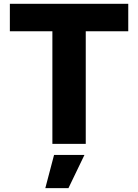

<svg xmlns="http://www.w3.org/2000/svg" viewBox="-20 -747 717 997"><path d="M252 -584.5H31.2V-727.1H646V-584.5H425.3V0H252ZM335.4 230H215.3L260.7 57.6H418.5Z"/></svg>

Font: My Font
Style: Regular
Weight: 500
Designer: Rasmus Andersson
Foundry: rsms
Version: Version 0.001